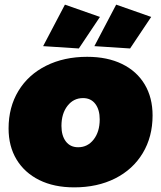

<svg xmlns="http://www.w3.org/2000/svg" viewBox="-20 -800 694 828"><path d="M638 -302Q638 -210 595.5 -139.5Q553 -69 476.5 -30.5Q400 8 300 8Q213 8 149.5 -23.5Q86 -55 51.5 -112Q17 -169 17 -246Q17 -338 59.5 -408Q102 -478 179 -516.5Q256 -555 356 -555Q443 -555 506.5 -524Q570 -493 604 -436Q638 -379 638 -302ZM245 -257Q245 -215 264 -190Q283 -165 317 -165Q358 -165 384 -198.5Q410 -232 410 -285Q410 -327 391 -352Q372 -377 338 -377Q297 -377 271 -343.5Q245 -310 245 -257ZM260 -780 411 -727 320 -591 166 -601ZM481 -780 632 -727 541 -591 387 -601Z"/></svg>

Font: Gontserrat Black
Style: Italic
Weight: 900
Italic angle: -11.3°
Designer: Julieta Ulanovsky
Foundry: Julieta Ulanovsky
Version: Version 6.001